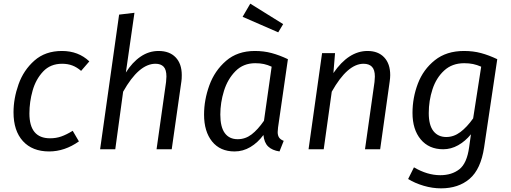

<svg xmlns="http://www.w3.org/2000/svg" viewBox="-20 -817 2798 1051"><path d="M469 -481 424 -429Q401 -449 376 -458.5Q351 -468 320 -468Q256 -468 216 -425.5Q176 -383 158.5 -321Q141 -259 141 -196Q141 -60 254 -60Q287 -60 315.5 -70Q344 -80 378 -101L412 -43Q334 12 249 12Q157 12 105.5 -44.5Q54 -101 54 -202Q54 -278 81.5 -355.5Q109 -433 168.5 -485.5Q228 -538 319 -538Q409 -538 469 -481Z M975 -406Q975 -384 973 -372L920 0H837L889 -368Q891 -390 891 -398Q891 -436 875.5 -452Q860 -468 831 -468Q740 -468 654 -315L611 0H528L632 -737L716 -747L669 -420Q704 -476 749.5 -507Q795 -538 848 -538Q908 -538 941.5 -503Q975 -468 975 -406Z M1556 -493 1502 -119Q1500 -99 1500 -94Q1500 -76 1507.5 -64.5Q1515 -53 1533 -46L1510 12Q1470 6 1448 -15Q1426 -36 1422 -78Q1391 -36 1350.5 -12Q1310 12 1264 12Q1185 12 1141 -42.5Q1097 -97 1097 -190Q1097 -270 1126 -350Q1155 -430 1217.5 -484Q1280 -538 1375 -538Q1424 -538 1467 -526.5Q1510 -515 1556 -493ZM1186 -190Q1186 -122 1210.5 -88.5Q1235 -55 1281 -55Q1323 -55 1357 -81Q1391 -107 1425 -156L1467 -452Q1445 -462 1424.5 -466.5Q1404 -471 1377 -471Q1312 -471 1269 -427.5Q1226 -384 1206 -319.5Q1186 -255 1186 -190ZM1530 -685 1503 -640 1308 -725 1350 -797Z M2116 -406Q2116 -390 2113 -370L2061 0H1978L2030 -368Q2032 -390 2032 -398Q2032 -435 2016 -451.5Q2000 -468 1970 -468Q1882 -468 1796 -315L1752 0H1669L1743 -526H1814L1805 -417Q1888 -538 1992 -538Q2050 -538 2083 -503Q2116 -468 2116 -406Z M2702 -493 2630 -10Q2612 109 2551 161.5Q2490 214 2394 214Q2347 214 2299.5 200Q2252 186 2214 163L2246 99Q2319 142 2390 142Q2453 142 2494.5 109.5Q2536 77 2548 -11L2558 -82Q2527 -44 2488 -22Q2449 0 2406 0Q2328 0 2283 -54Q2238 -108 2238 -199Q2238 -282 2267.5 -359.5Q2297 -437 2360.5 -487.5Q2424 -538 2520 -538Q2570 -538 2613 -526.5Q2656 -515 2702 -493ZM2327 -198Q2327 -132 2352.5 -99.5Q2378 -67 2423 -67Q2464 -67 2500 -94Q2536 -121 2570 -169L2614 -452Q2591 -462 2569.5 -466.5Q2548 -471 2521 -471Q2455 -471 2411.5 -431Q2368 -391 2347.5 -328.5Q2327 -266 2327 -198Z"/></svg>

Font: FiraGO Book
Style: Italic
Weight: 350
Italic angle: -8°
Designer: bBox Type GmbH
Foundry: bBox Type GmbH
Version: Version 1.001